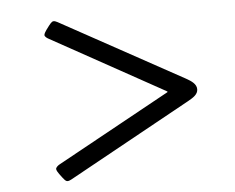

<svg xmlns="http://www.w3.org/2000/svg" viewBox="-42 -537 724 591"><g transform="rotate(-5 320.0 -241.0)"><path d="M112 -34C112 -30 117 -22 120 -18C134 1 138 6 144 6C148 6 152 4 156 2L535 -207C551 -216 566 -225 566 -241C566 -257 551 -267 535 -276L156 -484C152 -486 148 -488 144 -488C138 -488 134 -483 120 -464C117 -460 112 -452 112 -448C112 -443 119 -438 125 -435L474 -242V-240L125 -48C119 -45 112 -39 112 -34Z"/></g></svg>

Font: Monomakh Unicode
Style: Regular
Weight: 400
Version: Version 1.2